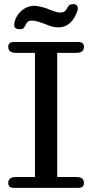

<svg xmlns="http://www.w3.org/2000/svg" viewBox="-20 -913 448 933"><path d="M20 -24Q20 -37 28.5 -45Q37 -53 60 -53H150V-656H60Q37 -656 28.5 -664Q20 -672 20 -685Q20 -696 26 -702.5Q32 -709 50 -709H358Q376 -709 382 -702.5Q388 -696 388 -685Q388 -672 379.5 -664Q371 -656 348 -656H258V-53H348Q371 -53 379.5 -45Q388 -37 388 -24Q388 -13 382 -6.5Q376 0 358 0H50Q32 0 26 -6.5Q20 -13 20 -24ZM104 -791Q99 -781 94 -776Q89 -771 77 -771Q49 -771 49 -791Q49 -810 61 -832Q73 -854 96 -869.5Q119 -885 149 -885Q179 -882 212 -870Q218 -868 221 -866Q234 -861 248 -856.5Q262 -852 274 -852Q295 -852 304 -869L306 -873Q311 -883 317 -888Q323 -893 336 -893Q347 -893 352.5 -887.5Q358 -882 358 -874Q358 -861 351 -847Q336 -812 313.5 -796Q291 -780 266 -780Q248 -780 233 -784Q218 -788 197 -797Q154 -813 137 -813Q122 -813 115.5 -807.5Q109 -802 104 -791Z"/></svg>

Font: Marmelad for Arash.Academy
Style: Regular
Weight: 400
Designer: Manvel Shmavonyan
Foundry: Cyreal
Version: Version 1.110;Glyphs 3.2 (3202)